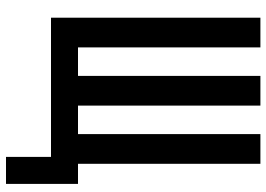

<svg xmlns="http://www.w3.org/2000/svg" viewBox="-144 -594 888 640"><g transform="rotate(90 300.0 -274.0)"><path d="M503 150H593V-90H526V-698H427V-90H332V-698H233V-90H138V-698H39V0H503Z"/></g></svg>

Font: IBM Mono Medium
Style: Regular
Weight: 500
Monospace: yes
Designer: Mike Abbink, Paul van der Laan, Pieter van Rosmalen
Foundry: Bold Monday
Version: Version 2.3